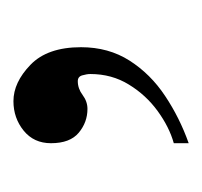

<svg xmlns="http://www.w3.org/2000/svg" viewBox="-28 -110 305 290"><g transform="rotate(-90 125.0 35.5)"><path d="M199.2 4.9Q199.2 46.4 179 78.1Q158.7 109.9 125.7 131.8Q92.8 153.8 54.2 167.5V145Q78.6 138.2 102.8 120.6Q127 103 142.8 77.1Q158.7 51.3 158.7 19Q158.7 13.7 156.7 6.8Q154.8 0 147.9 0Q136.7 0 127 7.3Q117.2 14.6 106 14.6Q85.9 14.6 70.1 1.5Q54.2 -11.7 54.2 -40.5Q54.2 -66.4 73.2 -81.8Q92.3 -97.2 117.7 -97.2Q146 -97.2 172.6 -71.5Q199.2 -45.9 199.2 4.9Z"/></g></svg>

Font: BabelStone Roman
Style: Regular
Weight: 400
Designer: Walt Agee, Victor Gaultney, Peter Martin, Debbi Hosken, Becca Hirsbrunner (SIL); Andrew West (BabelStone)
Foundry: BabelStone
Version: Version 16.000